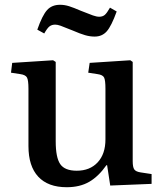

<svg xmlns="http://www.w3.org/2000/svg" viewBox="-20 -769 682 803"><path d="M259 14Q181 14 140 -30Q99 -74 99 -158V-398Q99 -433 93 -444.5Q87 -456 65 -459L26 -465L31 -506L202 -517L213 -510V-178Q213 -110 232 -82.5Q251 -55 301 -55Q356 -55 388.5 -90Q421 -125 421 -186V-398Q421 -433 415.5 -444.5Q410 -456 388 -459L349 -465L355 -506L525 -517L535 -510V-95Q535 -70 541.5 -60.5Q548 -51 568 -48L614 -41V0L441 7L428 -78H425Q392 -31 353 -8.5Q314 14 259 14ZM376 -616Q356 -616 335.5 -622Q315 -628 285 -641Q246 -657 233 -661.5Q220 -666 211 -666Q197 -666 187.5 -659Q178 -652 165 -629L136 -645Q157 -705 177 -727Q197 -749 231 -749Q250 -749 269 -743Q288 -737 318 -724Q353 -710 368.5 -704.5Q384 -699 395 -699Q409 -699 418 -706.5Q427 -714 440 -737L468 -721Q446 -660 426.5 -638Q407 -616 376 -616Z"/></svg>

Font: Literata 36pt Medium
Style: Regular
Weight: 500
Designer: Latin by Veronika Burian and Jose Scaglione. Greek by Irene Vlachou. Cyrillic by Vera Evstafieva.
Foundry: TypeTogether
Version: Version 3.002